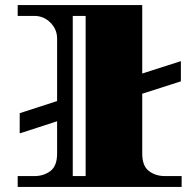

<svg xmlns="http://www.w3.org/2000/svg" viewBox="-20 -740 769 760"><path d="M50 0V-43H116Q153 -43 179.5 -63Q206 -83 206 -132V-260L58 -212V-292L206 -340V-588Q206 -624 179.5 -650.5Q153 -677 116 -677H50V-720H543V-449L696 -498V-418L543 -369V-132Q543 -83 569.5 -63Q596 -43 633 -43H699V0ZM268 -43H319V-677H268Z"/></svg>

Font: Diplomata
Style: Regular
Weight: 400
Designer: Eduardo Rodriguez Tunni
Foundry: Eduardo Rodriguez Tunni
Version: Version 1.002; ttfautohint (v1.8.4.7-5d5b);gftools[0.9.23]